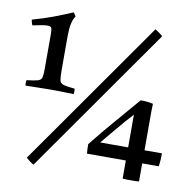

<svg xmlns="http://www.w3.org/2000/svg" viewBox="-79 -778 866 866"><g transform="rotate(10 353.5 -345.0)"><path d="M33 -361Q69 -365 84 -369.5Q99 -374 102 -386.5Q105 -399 105 -426V-586Q105 -606 101.5 -613Q98 -620 84 -620Q66 -620 16 -609Q10 -622 9 -634Q65 -650 103.5 -664.5Q142 -679 189 -699Q197 -691 201 -682Q181 -656 181 -589V-434Q181 -401 184 -387Q187 -373 202.5 -368.5Q218 -364 253 -361Q256 -348 253 -336Q234 -336 212 -337Q190 -338 146 -338Q104 -338 80 -337Q56 -336 33 -336Q30 -348 33 -361ZM601 -662 130 9Q112 -1 95 -17L566 -688Q575 -682 584 -676Q593 -670 601 -662ZM574 2Q566 2 555.5 2Q545 2 537 1V-82H359Q358 -91 357.5 -104Q357 -117 357 -125Q406 -187 455 -243.5Q504 -300 556 -361Q588 -361 613 -355Q612 -332 612 -320Q612 -308 612 -299V-142H692Q692 -126 691 -111Q690 -96 688 -82H612V1Q603 2 593.5 2Q584 2 574 2ZM537 -142V-292Q503 -255 471.5 -217Q440 -179 409 -142Z"/></g></svg>

Font: Tiro Devanagari Marathi
Style: Regular
Weight: 400
Designer: Devanagari: John Hudson & Fiona Ross. Latin: John Hudson.
Foundry: Tiro Typeworks Ltd.
Version: Version 1.52